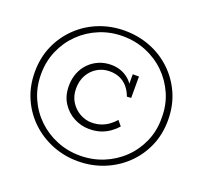

<svg xmlns="http://www.w3.org/2000/svg" viewBox="-149 -873 1320 1249"><g transform="rotate(20 511.0 -248.5)"><path d="M510 203Q417 203 334 170Q251 137 187 76.5Q123 16 86.5 -66.5Q50 -149 50 -248Q50 -348 86.5 -430.5Q123 -513 187 -574Q251 -635 334 -667.5Q417 -700 510 -700Q604 -700 687.5 -667.5Q771 -635 835 -574Q899 -513 935.5 -430.5Q972 -348 972 -248Q972 -149 935.5 -66.5Q899 16 835 76.5Q771 137 687.5 170Q604 203 510 203ZM507 -19Q452 -19 402 -45.5Q352 -72 320.5 -121Q289 -170 289 -238Q289 -288 305.5 -329Q322 -370 351.5 -399.5Q381 -429 419.5 -445Q458 -461 503 -461Q546 -461 581 -445.5Q616 -430 640.5 -403Q665 -376 676 -343L654 -351V-451H697V-303L668 -301Q654 -339 631.5 -365Q609 -391 578 -404.5Q547 -418 508 -418Q461 -418 422.5 -395Q384 -372 361.5 -332Q339 -292 339 -238Q339 -186 363.5 -147Q388 -108 427 -86Q466 -64 508 -64Q544 -64 573 -74Q602 -84 625.5 -101Q649 -118 668 -140L697 -105Q676 -81 648.5 -61.5Q621 -42 586.5 -30.5Q552 -19 507 -19ZM510 164Q596 164 672 133Q748 102 805.5 46.5Q863 -9 896 -84Q929 -159 928 -248Q929 -337 896 -412.5Q863 -488 805.5 -544Q748 -600 672 -631Q596 -662 510 -662Q425 -662 349.5 -631Q274 -600 216.5 -544Q159 -488 126 -412.5Q93 -337 93 -248Q93 -159 126 -84Q159 -9 216.5 46.5Q274 102 349.5 133Q425 164 510 164Z"/></g></svg>

Font: BioRhyme Light
Style: Regular
Weight: 300
Designer: Aoife Mooney
Foundry: Aoife Mooney Type
Version: Version 1.600;gftools[0.9.33]